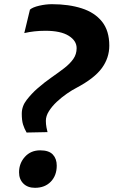

<svg xmlns="http://www.w3.org/2000/svg" viewBox="-20 -888 542 917"><path d="M107 -255Q96 -274 90 -293.5Q84 -313 84 -345Q84 -381 107.5 -411Q131 -441 157 -464Q192.5 -495 226 -518.2Q259.5 -541.5 286.8 -562.5Q314 -583.5 330 -606.2Q346 -629 346 -658Q346 -693.5 308 -717.2Q270 -741 197 -741Q143 -741 96 -730L123 -842Q136 -853.5 167.5 -860.8Q199 -868 228 -868Q308.5 -868 370.2 -848.2Q432 -828.5 467 -785Q502 -741.5 502 -670Q502 -611.5 466.5 -562.8Q431 -514 346 -469Q324.5 -458 299.2 -440.5Q274 -423 251.2 -401.8Q228.5 -380.5 213.8 -357.2Q199 -334 199 -311Q199 -295.5 202 -279.2Q205 -263 207 -257ZM147 9Q112 9 91.5 -11.5Q71 -32 71 -65Q71 -108 99 -139Q127 -170 172 -170Q213.5 -170 232.2 -150Q251 -130 251 -97Q251 -50 222.8 -20.5Q194.5 9 147 9Z"/></svg>

Font: Merriweather Sans ExtraBold
Style: Italic
Weight: 800
Italic angle: -7.5°
Designer: Eben Sorkin
Foundry: Eben Sorkin
Version: Version 2.001; ttfautohint (v1.8.3)